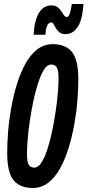

<svg xmlns="http://www.w3.org/2000/svg" viewBox="-20 -931 438 961"><path d="M144 10Q79 10 47.5 -29.5Q16 -69 16 -165Q16 -213 20.5 -271Q25 -329 36 -390.5Q47 -452 64.5 -509Q82 -566 107 -611.5Q132 -657 166 -683.5Q200 -710 244 -710Q309 -710 340.5 -670.5Q372 -631 372 -535Q372 -487 367.5 -429Q363 -371 352 -309.5Q341 -248 323.5 -191Q306 -134 281 -88.5Q256 -43 221.5 -16.5Q187 10 144 10ZM152 -92Q171 -92 187 -116.5Q203 -141 216.5 -182Q230 -223 240.5 -272.5Q251 -322 258.5 -372.5Q266 -423 269.5 -466.5Q273 -510 273 -538Q273 -580 264 -594Q255 -608 236 -608Q217 -608 201 -583.5Q185 -559 171.5 -518Q158 -477 147.5 -427.5Q137 -378 129.5 -327.5Q122 -277 118.5 -233.5Q115 -190 115 -163Q115 -120 124 -106Q133 -92 152 -92ZM148 -757Q149 -765 150 -773.5Q151 -782 151 -789Q158 -844 180 -874Q202 -904 238 -904Q257 -904 268.5 -895Q280 -886 287 -875Q294 -864 300 -855Q306 -846 314 -846Q322 -846 326.5 -856Q331 -866 333.5 -879.5Q336 -893 338 -902Q338 -902 338.5 -906Q339 -910 339 -911H398Q397 -903 396 -895.5Q395 -888 395 -881Q388 -821 365 -790.5Q342 -760 307 -760Q289 -760 278 -769Q267 -778 260 -789.5Q253 -801 248 -810Q243 -819 236 -819Q223 -819 215.5 -801Q208 -783 208 -763Q208 -763 207.5 -760Q207 -757 207 -757Z"/></svg>

Font: Georama ExtraCondensed SemiBold
Style: Italic
Weight: 600
Width: 2
Italic angle: -9°
Designer: Jean-Baptiste Levee
Foundry: Production Type
Version: Version 1.000